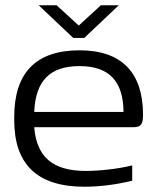

<svg xmlns="http://www.w3.org/2000/svg" viewBox="-20 -700 597 729"><path d="M523 -265C523 -422 444 -509 282 -509C115 -509 34 -422 34 -256V-244C34 -77 120 9 301 9C357 9 423 1 482 -14V-72C431 -59 358 -51 306 -51C180 -51 119 -104 110 -217H486C517 -217 523 -230 523 -265ZM110 -275C115 -393 169 -449 282 -449C397 -449 448 -389 449 -275ZM127 -680 258 -556H300L431 -680H363L279 -603L195 -680Z"/></svg>

Font: LT Wave Light
Style: Regular
Weight: 300
Designer: Daniel Lyons
Version: Version 2.5 (Glyphs App)